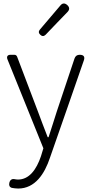

<svg xmlns="http://www.w3.org/2000/svg" viewBox="-20 -851 530 1111"><path d="M373 -236 465 -501C473 -523 464 -534 441 -534C426 -534 416 -527 411 -512L309 -207C294 -161 277 -105 261 -57H256C237 -105 216 -161 199 -207L79 -523C76 -530 71 -534 63 -534H44H41C24 -534 17 -524 23 -508L231 7L217 53C191 130 149 188 84 188C78 188 72 187 66 186C49 182 38 190 34 207C31 221 34 231 48 236C60 238 72 240 85 240C183 240 238 155 269 62ZM273 -753 211 -680C202 -670 203 -659 213 -650C223 -640 234 -640 244 -650L310 -719L371 -782C384 -796 383 -809 369 -822C355 -834 342 -834 330 -820Z"/></svg>

Font: GenSenRounded2 TW L
Style: Regular
Weight: 300
Version: Version 2.100;PS 2.1;hotconv 16.6.51;makeotf.lib2.5.65220 DE